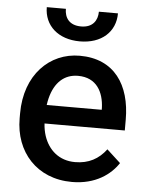

<svg xmlns="http://www.w3.org/2000/svg" viewBox="-53 -778 639 832"><g transform="rotate(5 266.5 -362.5)"><path d="M291 9.8C393.6 9.8 458.5 -39.1 491.7 -89.8L432.1 -144.5C399.4 -101.1 356.4 -77.1 296.9 -77.1C227.5 -77.1 180.7 -118.7 160.6 -179.2C155.3 -195.8 151.9 -213.4 150.9 -232.4H500V-279.3C500 -430.7 428.2 -538.1 277.8 -538.1C147 -538.1 41.5 -435.1 41.5 -266.6V-245.1C41.5 -99.6 137.7 9.8 291 9.8ZM159.2 -343.8C176.8 -412.1 217.8 -450.7 277.8 -450.7C359.4 -450.7 390.1 -388.7 392.6 -321.3V-313H153.3C154.8 -323.7 156.7 -334 159.2 -343.8ZM343.3 -735.4C343.3 -697.8 322.8 -665 272 -665C219.2 -665 199.7 -697.8 199.7 -735.4H116.7C116.7 -655.8 177.2 -600.1 272 -600.1C366.2 -600.1 426.3 -654.8 426.3 -735.4Z"/></g></svg>

Font: Bert Sans Medium
Style: Regular
Weight: 500
Designer: Christian Robertson (Google), Cristiano Sobral
Foundry: Google, Cristiano Sobral
Version: Version 3.101